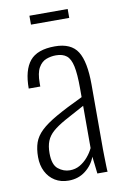

<svg xmlns="http://www.w3.org/2000/svg" viewBox="-85 -790 550 850"><g transform="rotate(-10 189.5 -365.5)"><path d="M154 9Q119 9 93 -7Q67 -23 52.5 -51.5Q38 -80 38 -117Q38 -154 47.5 -181.5Q57 -209 82 -233Q107 -257 153.5 -283.5Q200 -310 274 -345V-386Q274 -449 266.5 -484Q259 -519 241.5 -533Q224 -547 194 -547Q171 -547 150 -539Q129 -531 115.5 -507.5Q102 -484 102 -438V-423H50Q50 -506 83.5 -546.5Q117 -587 196 -587Q269 -587 298 -541Q327 -495 327 -392V-101Q327 -93 327.5 -70.5Q328 -48 328.5 -27Q329 -6 330 0H284Q282 -21 279 -44Q276 -67 275 -77Q262 -41 230 -16Q198 9 154 9ZM167 -35Q192 -35 212 -46.5Q232 -58 248 -76.5Q264 -95 274 -116V-306Q221 -278 185.5 -258Q150 -238 129.5 -220Q109 -202 100 -179.5Q91 -157 91 -125Q91 -73 115 -54Q139 -35 167 -35ZM109 -700V-740H281V-700Z"/></g></svg>

Font: Oswald ExtraLight
Style: Regular
Weight: 250
Designer: Vernon Adams
Foundry: Vernon Adams
Version: Version 4.100; ttfautohint (v1.8.1.43-b0c9)